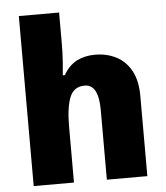

<svg xmlns="http://www.w3.org/2000/svg" viewBox="-54 -808 737 855"><g transform="rotate(-5 315.0 -380.0)"><path d="M242 -760V-627Q242 -577 239 -537.5Q236 -498 234 -480H243Q268 -523 303.5 -541Q339 -559 385 -559Q436 -559 478 -538Q520 -517 545 -472.5Q570 -428 570 -358V0H389V-311Q389 -426 327 -426Q278 -426 260 -380.5Q242 -335 242 -251V0H62V-760Z"/></g></svg>

Font: Noto Sans Disp ExtBd
Style: Regular
Weight: 800
Designer: Monotype Design Team
Foundry: Monotype Imaging Inc.
Version: Version 2.000;GOOG;noto-source:20170915:90ef993387c0; ttfaut